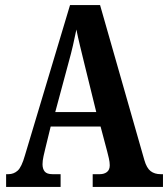

<svg xmlns="http://www.w3.org/2000/svg" viewBox="-20 -734 660 754"><path d="M4 0V-50H13Q34 -50 49.5 -64Q65 -78 78 -124L255 -714H373L547 -105Q556 -74 571.5 -62Q587 -50 611 -50H620V0H344V-50H372Q389 -50 400 -58.5Q411 -67 411 -85Q411 -97 407.5 -112.5Q404 -128 401 -139L375 -237H179L158 -151Q155 -139 151 -121Q147 -103 147 -89Q147 -71 155.5 -60.5Q164 -50 186 -50H218V0ZM197 -294H358L311 -485Q302 -522 294 -555Q286 -588 280 -618Q274 -588 266.5 -555.5Q259 -523 250 -491Z"/></svg>

Font: Noto Serif Ethiopic ExtraCondensed
Style: Bold
Weight: 700
Width: 2
Designer: Monotype Design Team
Foundry: Monotype Imaging Inc.
Version: Version 2.102; ttfautohint (v1.8.4.7-5d5b)